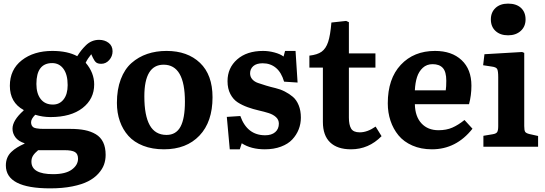

<svg xmlns="http://www.w3.org/2000/svg" viewBox="-20 -807 2999 1056"><path d="M255.9 229Q12.2 229 12.2 103Q12.2 80.1 19.8 61.5Q27.3 43 42.2 28.8Q57.1 14.6 74.2 4.2Q91.3 -6.3 115.2 -17.1V-19Q80.6 -30.3 64.7 -52Q48.8 -73.7 48.8 -99.1Q48.8 -145 109.9 -199.2V-202.1Q34.2 -243.2 34.2 -335Q34.2 -424.3 99.9 -475.6Q165.5 -526.9 268.1 -526.9Q351.1 -526.9 404.8 -498Q417 -517.1 426.8 -529.5Q436.5 -542 451.7 -557.1Q466.8 -572.3 485.4 -580.1Q503.9 -587.9 524.9 -587.9Q555.7 -587.9 577.4 -571.3Q599.1 -554.7 599.1 -524.9Q599.1 -497.6 580.8 -476.8Q562.5 -456.1 537.1 -456.1Q518.1 -456.1 508.8 -463.6Q499.5 -471.2 491.2 -488.8L481.9 -508.8Q461.9 -484.4 451.2 -461.9Q498 -407.2 498 -342.8Q498 -262.7 434.1 -212.9Q370.1 -163.1 257.8 -163.1Q214.8 -163.1 173.8 -175.8Q150.9 -152.8 150.9 -134.8Q150.9 -124.5 154.5 -117.4Q158.2 -110.4 163.8 -106.7Q169.4 -103 180.4 -101.1Q191.4 -99.1 200.9 -98.6Q210.4 -98.1 227.1 -98.1H367.2Q412.6 -98.1 446.5 -91.3Q480.5 -84.5 507.1 -68.6Q533.7 -52.7 547.4 -24.4Q561 3.9 561 44.9Q561 73.2 552 98.4Q543 123.5 521 147.9Q499 172.4 465.1 189.9Q431.2 207.5 377.4 218.3Q323.7 229 255.9 229ZM271 -231.9Q307.6 -231.9 329.8 -260.3Q352.1 -288.6 352.1 -338.9Q352.1 -397 328.9 -428.5Q305.7 -460 267.1 -460Q180.2 -460 180.2 -345.2Q180.2 -292.5 203.9 -262.2Q227.5 -231.9 271 -231.9ZM272 150.9Q340.8 150.9 375 125.7Q409.2 100.6 409.2 65.9Q409.2 39.6 392.3 29.3Q375.5 19 335 19H189.9Q170.9 34.7 161.9 48.8Q152.8 63 152.8 82Q152.8 150.9 272 150.9Z M881.8 14.2Q817.4 14.2 767.3 -5.4Q717.3 -24.9 686.3 -59.6Q655.3 -94.2 639.2 -140.4Q623 -186.5 623 -241.2Q623 -314.9 644.3 -371.1Q665.5 -427.2 703.6 -460.7Q741.7 -494.1 790 -510.5Q838.4 -526.9 896 -526.9Q1011.2 -526.9 1080.1 -461.2Q1148.9 -395.5 1148.9 -272Q1148.9 -136.7 1077.1 -61.3Q1005.4 14.2 881.8 14.2ZM896 -64.9Q948.2 -64.9 972.7 -110.1Q997.1 -155.3 997.1 -248Q997.1 -451.2 879.9 -451.2Q773.9 -451.2 773.9 -276.9Q773.9 -171.4 803.7 -118.2Q833.5 -64.9 896 -64.9Z M1243.7 14.2 1227.5 -164.1 1301.8 -168.9Q1339.4 -63 1438.5 -63Q1473.6 -63 1493.7 -80.3Q1513.7 -97.7 1513.7 -127Q1513.7 -148.4 1498 -162.8Q1482.4 -177.2 1457.5 -185.1Q1432.6 -192.9 1402.6 -199.7Q1372.6 -206.5 1342.5 -217.3Q1312.5 -228 1287.6 -243.9Q1262.7 -259.8 1247.1 -289.6Q1231.4 -319.3 1231.4 -360.8Q1231.4 -433.6 1284.4 -480.2Q1337.4 -526.9 1426.8 -526.9Q1458.5 -526.9 1490 -518.3Q1521.5 -509.8 1539.6 -496.1L1547.9 -526.9H1605.5L1616.7 -353L1542.5 -357.9Q1527.8 -408.7 1497.6 -433.8Q1467.3 -459 1424.8 -459Q1390.6 -459 1373 -443.4Q1355.5 -427.7 1355.5 -403.8Q1355.5 -384.8 1367.4 -371.1Q1379.4 -357.4 1399.2 -350.6Q1418.9 -343.8 1443.8 -336.2Q1468.8 -328.6 1495.1 -322.5Q1521.5 -316.4 1546.4 -303.7Q1571.3 -291 1591.1 -274.2Q1610.8 -257.3 1622.8 -228Q1634.8 -198.7 1634.8 -160.2Q1634.8 -126 1622.8 -95.5Q1610.8 -64.9 1587.6 -40Q1564.5 -15.1 1525.4 -0.5Q1486.3 14.2 1436.5 14.2Q1360.8 14.2 1309.6 -19L1298.8 14.2Z M1910.6 14.2Q1835.4 14.2 1795.7 -23.9Q1755.9 -62 1755.9 -136.2V-435.1H1681.6V-501Q1725.6 -505.9 1749 -522.7Q1772.5 -539.6 1784.7 -576.2Q1796.9 -612.8 1802.7 -683.1L1883.8 -691.9L1898.9 -685.1V-513.2H2044.9V-435.1H1898.9V-160.2Q1898.9 -120.6 1911.1 -99.9Q1923.3 -79.1 1958.5 -79.1Q2000.5 -79.1 2045.9 -110.8L2078.6 -58.1Q2007.8 14.2 1910.6 14.2Z M2355.5 14.2Q2295.4 14.2 2248 -6.6Q2200.7 -27.3 2171.6 -62.7Q2142.6 -98.1 2127.7 -143.1Q2112.8 -188 2112.8 -238.8Q2112.8 -374 2184.3 -450.4Q2255.9 -526.9 2372.6 -526.9Q2464.8 -526.9 2518.8 -476.3Q2572.8 -425.8 2572.8 -335.9Q2572.8 -282.2 2559.6 -233.9H2261.7Q2263.2 -166 2298.1 -128.4Q2333 -90.8 2391.6 -90.8Q2435.1 -90.8 2467.5 -105Q2500 -119.1 2534.7 -147L2578.6 -99.1Q2489.3 14.2 2355.5 14.2ZM2261.7 -310.1H2431.6Q2434.6 -329.6 2434.6 -362.8Q2434.6 -412.6 2415.5 -433.3Q2396.5 -454.1 2359.4 -454.1Q2327.1 -454.1 2305.4 -434.1Q2283.7 -414.1 2273.7 -383.1Q2263.7 -352.1 2261.7 -310.1Z M2679.7 -700.2Q2679.7 -739.3 2705.3 -763.2Q2731 -787.1 2774.4 -787.1Q2819.8 -787.1 2845.2 -763.7Q2870.6 -740.2 2870.6 -700.2Q2870.6 -661.1 2844 -637Q2817.4 -612.8 2774.4 -612.8Q2731.4 -612.8 2705.6 -636.5Q2679.7 -660.2 2679.7 -700.2ZM2638.7 0V-60.1L2690.4 -68.8Q2709 -71.8 2714.6 -80.8Q2720.2 -89.8 2720.2 -113.8V-381.8Q2720.2 -417 2714.4 -427.5Q2708.5 -438 2684.6 -440.9L2637.2 -448.2L2644.5 -508.8L2851.6 -521L2863.3 -516.1V-113.8Q2863.3 -89.8 2868.4 -82Q2873.5 -74.2 2891.6 -69.8L2939.5 -59.1V0Z"/></svg>

Font: Literata Book
Style: Bold
Weight: 700
Designer: Latin by Veronika Burian and Jose Scaglione. Greek by Irene Vlachou. Cyrillic by Vera Evstafieva
Foundry: TypeTogether
Version: Version 2.003;PS 002.003;hotconv 1.0.88;makeotf.lib2.5.64775